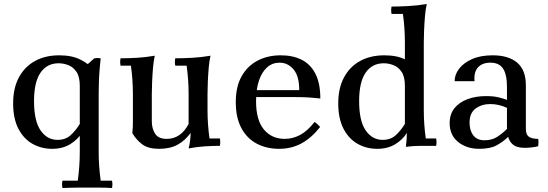

<svg xmlns="http://www.w3.org/2000/svg" viewBox="-20 -733 2752 965"><path d="M543 175Q547 193 543 212Q512 210 484.5 210Q457 210 428 210Q400 210 370 210Q340 210 294 212Q290 193 294 175H371Q376 137 378.5 102Q381 67 381 30V-375L454 -440Q470 -443 486 -440Q483 -415 480.5 -382.5Q478 -350 477 -317.5Q476 -285 476 -260V30Q476 67 478.5 102Q481 137 486 175ZM242 15Q188 15 143.5 -10Q99 -35 72.5 -86Q46 -137 46 -213Q46 -290 75 -344Q104 -398 156 -426.5Q208 -455 278 -455Q342 -455 385 -433Q428 -411 459 -378L381 -302Q381 -348 364 -372.5Q347 -397 322.5 -406Q298 -415 275 -415Q216 -415 183.5 -367.5Q151 -320 151 -225Q151 -125 184 -77.5Q217 -30 269 -30Q309 -30 334.5 -53Q360 -76 381 -110L391 -65Q371 -32 333 -8.5Q295 15 242 15Z M928 -110 938 -65Q911 -27 873 -6Q835 15 780 15Q725 15 695 -7.5Q665 -30 645 -64Q647 -79 647.5 -94Q648 -109 648 -124V-260Q648 -332 638 -403H586Q582 -422 586 -440Q625 -440 668.5 -442.5Q712 -445 758 -453Q752 -428 749 -392.5Q746 -357 744.5 -321Q743 -285 743 -260V-124Q743 -87 759.5 -61Q776 -35 818 -35Q853 -35 880.5 -53.5Q908 -72 928 -110ZM1085 -37Q1089 -19 1085 0Q1050 0 1010 2.5Q970 5 928 13Q933 -5 935.5 -27.5Q938 -50 938 -65L928 -110V-260Q928 -332 918 -403H861Q857 -422 861 -440Q900 -440 946 -442.5Q992 -445 1038 -453Q1032 -428 1029 -392.5Q1026 -357 1024.5 -321Q1023 -285 1023 -260V-180Q1023 -108 1033 -37Z M1383 15Q1320 15 1270.5 -11Q1221 -37 1193 -89.5Q1165 -142 1165 -220Q1165 -297 1194 -349Q1223 -401 1274 -428Q1325 -455 1391 -455Q1453 -455 1497.5 -432Q1542 -409 1566 -361Q1590 -313 1590 -238Q1564 -241 1535 -243Q1506 -245 1465 -245H1257V-280H1484Q1484 -350 1455.5 -384Q1427 -418 1385 -418Q1349 -418 1322.5 -394.5Q1296 -371 1281.5 -328Q1267 -285 1267 -224Q1267 -129 1306.5 -82Q1346 -35 1411 -35Q1451 -35 1488 -54.5Q1525 -74 1561 -120Q1569 -115 1575.5 -109Q1582 -103 1589 -95Q1546 -40 1495.5 -12.5Q1445 15 1383 15Z M2020 5Q2022 -9 2023.5 -29.5Q2025 -50 2025 -65L2015 -110V-520Q2015 -592 2005 -663H1948Q1944 -682 1948 -700Q1983 -700 2031 -702.5Q2079 -705 2125 -713Q2119 -688 2116 -652.5Q2113 -617 2111.5 -581Q2110 -545 2110 -520V-180Q2110 -108 2120 -37H2172Q2176 -19 2172 0Q2137 0 2097.5 0Q2058 0 2020 5ZM1876 15Q1822 15 1777.5 -10Q1733 -35 1706.5 -86Q1680 -137 1680 -213Q1680 -290 1709 -344Q1738 -398 1790 -426.5Q1842 -455 1912 -455Q1976 -455 2019 -433Q2062 -411 2093 -378L2015 -302Q2015 -348 1998 -372.5Q1981 -397 1956.5 -406Q1932 -415 1909 -415Q1850 -415 1817.5 -367.5Q1785 -320 1785 -225Q1785 -125 1818 -77.5Q1851 -30 1903 -30Q1943 -30 1968.5 -53Q1994 -76 2015 -110L2025 -65Q2005 -32 1967 -8.5Q1929 15 1876 15Z M2389 15Q2325 15 2282.5 -19.5Q2240 -54 2240 -114Q2240 -159 2264 -189Q2288 -219 2329.5 -234.5Q2371 -250 2422 -250Q2460 -250 2485 -244Q2510 -238 2528 -231V-191Q2487 -210 2444 -210Q2401 -210 2370.5 -187.5Q2340 -165 2340 -117Q2340 -77 2359 -52.5Q2378 -28 2415 -28Q2453 -28 2479.5 -45.5Q2506 -63 2528 -85L2534 -45Q2508 -20 2476 -2.5Q2444 15 2389 15ZM2623 -304V-85Q2623 -56 2638.5 -45.5Q2654 -35 2685 -35Q2688 -17 2685 2Q2669 6 2650.5 8Q2632 10 2618 10Q2578 10 2559.5 -5Q2541 -20 2534 -45L2528 -85V-297Q2528 -358 2508.5 -388Q2489 -418 2445 -418Q2404 -418 2382.5 -394.5Q2361 -371 2365 -325H2265Q2265 -358 2287.5 -387.5Q2310 -417 2352.5 -436Q2395 -455 2456 -455Q2536 -455 2579.5 -418Q2623 -381 2623 -304Z"/></svg>

Font: Poltawski Nowy
Style: Regular
Weight: 400
Designer: Adam Pótawski, Mateusz Machalski, Borys Kosmynka, Ania Wieluska
Foundry: Capitalics.wtf
Version: Version 1.001;gftools[0.9.25]